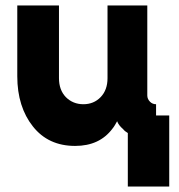

<svg xmlns="http://www.w3.org/2000/svg" viewBox="-20 -520 651 700"><path d="M43 -500V-242Q43 -186 57.5 -140Q72 -94 100 -59Q156 12 254 12Q343 12 390 -51Q395 -57 399 -64Q403 -71 407 -78Q410 -70 415.5 -63Q421 -56 428 -50Q432 -45 436.5 -41.5Q441 -38 446 -35V160H597V-99H549V-140Q536 -140 527 -149Q517 -159 517 -172V-500H372V-235Q372 -192 347 -166Q322 -140 284 -140Q246 -140 220 -166Q195 -192 195 -235V-500Z"/></svg>

Font: Unageo
Style: ExtraBold
Weight: 800
Designer: Richard Sepsi
Foundry: Richard Sepsi
Version: Version 2.000